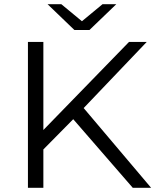

<svg xmlns="http://www.w3.org/2000/svg" viewBox="-20 -901 751 921"><path d="M178 -174 175 -264 599 -700H684L375 -376L333 -331ZM114 0V-700H188V0ZM617 0 315 -348 365 -402 705 0ZM337 -757 208 -881H274L401 -776H345L472 -881H538L409 -757Z"/></svg>

Font: Montserrat Thin
Style: Regular
Weight: 400
Version: Version 9.000